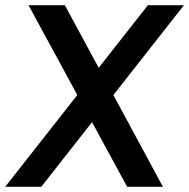

<svg xmlns="http://www.w3.org/2000/svg" viewBox="-42 -720 729 740"><path d="M448 0 68 -700H208L586 0ZM-22 0 528 -700H667L117 0Z"/></svg>

Font: Inclusive Sans SemiBold
Style: Italic
Weight: 600
Italic angle: -7°
Designer: Olivia King
Foundry: Olivia King
Version: Version 2.004